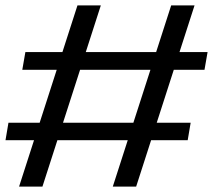

<svg xmlns="http://www.w3.org/2000/svg" viewBox="-24 -695 812 715"><path d="M396 0H483L700.5 -675H613.5ZM-3.5 -173H675L686 -238H7.5ZM47 0H134L351.5 -675H264.5ZM59 -435H737.5L749 -501H70.5Z"/></svg>

Font: Anybody Expanded
Style: Italic
Weight: 400
Width: 7
Italic angle: -10°
Version: Version 1.113;gftools[0.9.25]